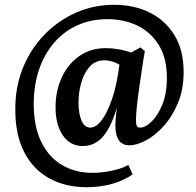

<svg xmlns="http://www.w3.org/2000/svg" viewBox="-20 -598 818 802"><path d="M342 184Q253 184 186 147Q119 110 82 39Q45 -32 44 -132Q42 -229 74 -310Q106 -391 163.5 -451Q221 -511 296 -544.5Q371 -578 457 -578Q540 -578 605.5 -545.5Q671 -513 709 -450.5Q747 -388 747 -298Q747 -224 723 -167Q699 -110 663 -70.5Q627 -31 588.5 -11Q550 9 521 9Q462 9 462 -74Q462 -96 466 -129.5Q470 -163 474 -193L480 -192Q455 -88 418.5 -38Q382 12 326 12Q273 12 242.5 -32.5Q212 -77 212 -150Q212 -218 238 -274.5Q264 -331 311.5 -364Q359 -397 423 -397Q448 -397 476.5 -392Q505 -387 532 -377L498 -314Q481 -329 459 -337.5Q437 -346 416 -346Q378 -346 354.5 -319.5Q331 -293 319.5 -253Q308 -213 308 -169Q308 -124 320.5 -94.5Q333 -65 357 -65Q385 -65 412 -106.5Q439 -148 459 -220Q468 -257 473.5 -291Q479 -325 482 -354L567 -400L585 -384Q579 -351 573 -310Q567 -269 561 -227.5Q555 -186 551.5 -151.5Q548 -117 548 -96Q548 -78 552 -71.5Q556 -65 566 -65Q586 -65 612 -89Q638 -113 657.5 -159.5Q677 -206 677 -274Q677 -356 643 -410.5Q609 -465 553 -491.5Q497 -518 429 -518Q360 -518 303.5 -492.5Q247 -467 206 -419.5Q165 -372 143 -307Q121 -242 121 -164Q121 -70 152 -6Q183 58 238.5 91Q294 124 366 124Q405 124 447.5 115Q490 106 516 91L534 130Q501 155 450 169.5Q399 184 342 184Z"/></svg>

Font: Yrsa SemiBold
Style: Regular
Weight: 600
Version: Version 2.004